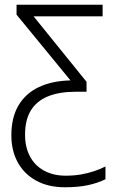

<svg xmlns="http://www.w3.org/2000/svg" viewBox="-20 -552 484 812"><path d="M255 240Q184 240 133 212Q82 184 55 134.5Q28 85 28 20Q28 -54 57.5 -105Q87 -156 143 -183Q199 -210 278 -212L50 -490V-532H414V-483H122L346 -206V-164H300Q231 -164 183 -144.5Q135 -125 110.5 -85Q86 -45 86 18Q86 70 106.5 109Q127 148 166 169.5Q205 191 258 191Q292 191 321.5 186Q351 181 378 172Q405 163 426 152V206Q394 222 352.5 231Q311 240 255 240Z"/></svg>

Font: Noto Sans Display Light
Style: Regular
Weight: 300
Designer: Monotype Design Team
Foundry: Monotype Imaging Inc.
Version: Version 2.003